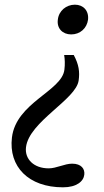

<svg xmlns="http://www.w3.org/2000/svg" viewBox="-20 -532 443 820"><path d="M295 -297H254C257 -280 258 -257 255 -234C244 -143 49 -94 31 55C16 180 102 268 249 268C308 268 337 242 340 214C343 190 328 167 288 167C256 167 221 187 188 187C124 187 85 147 91 97C104 -13 306 -107 316 -189C321 -225 317 -256 295 -297ZM227 -448C222 -411 247 -385 284 -385C322 -385 351 -411 356 -448C360 -486 336 -512 300 -512C263 -512 231 -486 227 -448Z"/></svg>

Font: TPK Tissa Web
Style: Italic
Weight: 400
Italic angle: -7°
Designer: Jacques Le Bailly, Suppakit Chalermlarp | Katatrad Co.,Ltd.
Foundry: Jacques Le Bailly, Cadson Demak Co.,Ltd.
Version: Version 5.000;Glyphs 3.1.2 (3151)